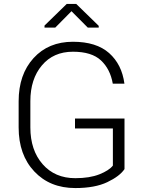

<svg xmlns="http://www.w3.org/2000/svg" viewBox="-20 -930 727 960"><path d="M602.5 -84.5Q578.6 -48.8 516.6 -19.3Q454.6 10.3 356.4 10.3Q229.5 10.3 151.4 -72.8Q73.2 -155.8 73.2 -293V-423.3Q73.2 -557.6 147.7 -639.4Q222.2 -721.2 344.7 -721.2Q461.9 -721.2 525.6 -664.6Q589.4 -607.9 602.1 -511.7H543.9Q531.2 -584.5 484.9 -627.9Q438.5 -671.4 344.7 -671.4Q247.1 -671.4 189.5 -603Q131.8 -534.7 131.8 -424.3V-293Q131.8 -179.2 193.1 -109.1Q254.4 -39.1 356.4 -39.1Q428.2 -39.1 476.8 -58.3Q525.4 -77.6 544.4 -102.1V-287.6H355V-337.4H602.5ZM473.6 -800.8V-792H418.9L337.4 -874L256.3 -792H202.6V-802.2L313.5 -910.2H361.3Z"/></svg>

Font: Roboto Web
Style: Light
Weight: 300
Designer: Google
Version: Version 1.200310; 2013